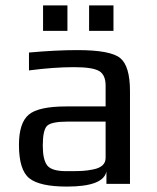

<svg xmlns="http://www.w3.org/2000/svg" viewBox="-20 -679 578 709"><path d="M460 0H373V-46Q362 10 227 10Q127 10 88.5 -20.5Q50 -51 50 -144Q50 -225 86 -255.5Q122 -286 225 -286H370V-363Q370 -403 345.5 -417Q321 -431 253 -431Q179 -431 87 -419V-485Q186 -494 266 -494Q388 -494 424 -464.5Q460 -435 460 -342ZM370 -96V-230H231Q169 -230 153.5 -214Q138 -198 138 -141Q138 -89 154.5 -68Q171 -47 224 -47H242Q268 -47 285.5 -48Q303 -49 325 -53.5Q347 -58 358.5 -68.5Q370 -79 370 -96ZM229 -565H139V-659H229ZM399 -565H309V-659H399Z"/></svg>

Font: Play
Style: Regular
Weight: 400
Designer: Jonas Hecksher
Foundry: Jonas Hecksher, Playtypeª, e-types AS
Version: Version 1.002